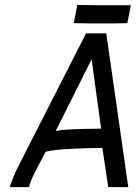

<svg xmlns="http://www.w3.org/2000/svg" viewBox="-20 -773 561 793"><path d="M520.5 -751.5H512.2H432.1C387.2 -751.5 339.8 -751.5 308.1 -752.4L299.3 -753.4L284.7 -677.7L293 -677.2C326.2 -676.3 362.8 -676.3 398.9 -676.3C435.1 -676.3 469.2 -676.3 497.6 -677.2H505.9ZM397.5 -241.7 309.1 -240.2C268.1 -238.3 240.7 -238.3 210 -231.9L358.4 -528.3ZM427.2 0H509.8L418.9 -635.3H335.4L51.3 -77.6C41 -56.6 23.4 -13.7 20.5 0H99.6C102.1 -13.7 115.2 -44.9 123 -59.1L168.5 -146.5C225.1 -159.7 333.5 -160.6 402.8 -162.1Z"/></svg>

Font: Fantasque Sans Mono
Style: RegItalic
Weight: 400
Italic angle: -11°
Monospace: yes
Designer: Jany Belluz
Version: Version 1.6.3